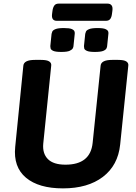

<svg xmlns="http://www.w3.org/2000/svg" viewBox="-20 -1033 752 1061"><path d="M294 -918Q262 -918 268 -958L270 -973Q272 -990 279.5 -1001.5Q287 -1013 304 -1013H575Q589 -1013 596.5 -1003.5Q604 -994 601 -973L599 -958Q597 -939 589.5 -928.5Q582 -918 565 -918ZM504 -746Q473 -746 460 -752Q447 -758 445.5 -765.5Q444 -773 444 -778L451 -846Q452 -851 455 -858.5Q458 -866 472.5 -872Q487 -878 519 -878Q551 -878 563.5 -872Q576 -866 578 -858.5Q580 -851 579 -846L572 -778Q572 -774 568.5 -766Q565 -758 551 -752Q537 -746 504 -746ZM319 -746Q287 -746 274 -752Q261 -758 259.5 -766Q258 -774 258 -778L265 -846Q266 -851 269 -858.5Q272 -866 286.5 -872Q301 -878 333 -878Q364 -878 376.5 -872.5Q389 -867 391.5 -859.5Q394 -852 393 -846L386 -778Q386 -774 382.5 -766.5Q379 -759 365.5 -752.5Q352 -746 319 -746ZM328 8Q194 8 123.5 -51Q53 -110 64 -221L109 -670Q112 -702 173 -702H207Q239 -702 252 -693.5Q265 -685 263 -670L219 -239Q214 -185 244.5 -154Q275 -123 342 -123Q480 -123 492 -244L536 -670Q539 -702 600 -702H633Q665 -702 678 -693.5Q691 -685 689 -670L644 -234Q632 -119 548.5 -55.5Q465 8 328 8Z"/></svg>

Font: Asap
Style: Bold Italic
Weight: 700
Italic angle: -6°
Designer: Pablo Cosgaya
Foundry: Omnibus-Type
Version: Version 3.001; ttfautohint (v1.8.3)